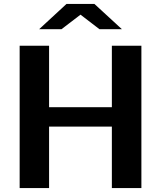

<svg xmlns="http://www.w3.org/2000/svg" viewBox="-20 -958 820 978"><path d="M601.1 -809.1H486.8L390.1 -883.3L293 -809.1H179.2L318.8 -938H460.9ZM700.2 0H549.8V-313H230V0H80.1V-725.1H230V-412.1H549.8V-725.1H700.2Z"/></svg>

Font: Aurulent Sans
Style: Bold
Weight: 700
Version: Version 2007.05.04